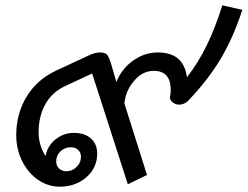

<svg xmlns="http://www.w3.org/2000/svg" viewBox="-20 -692 930 721"><path d="M41 -184Q41 -266 80.5 -330Q120 -394 191 -427L316 -485Q338 -495 355 -495Q375 -495 382 -486.5Q389 -478 397 -453L417 -384Q437 -434 480 -464.5Q523 -495 572 -495Q622 -495 649 -471.5Q676 -448 682 -402Q725 -457 756.5 -522Q788 -587 815 -672L890 -655Q856 -551 809.5 -472.5Q763 -394 688 -315Q672 -299 653 -299Q639 -299 628.5 -307.5Q618 -316 618 -328Q618 -331 620 -337Q621 -344 621 -357Q621 -389 605.5 -407.5Q590 -426 557 -426Q516 -426 484 -389Q452 -352 447 -304L532 -35L460 0L326 -416L223 -368Q176 -346 150.5 -301Q125 -256 125 -195Q125 -147 151 -106Q158 -144 188.5 -168.5Q219 -193 257 -193Q298 -193 321.5 -172Q345 -151 345 -115Q345 -62 304.5 -26.5Q264 9 204 9Q160 9 122.5 -17Q85 -43 63 -87.5Q41 -132 41 -184ZM284 -103Q284 -119 273.5 -129Q263 -139 246 -139Q223 -139 207 -123.5Q191 -108 191 -86Q191 -70 201.5 -59.5Q212 -49 230 -49Q251 -49 267.5 -65Q284 -81 284 -103Z"/></svg>

Font: Niramit
Style: Italic
Weight: 400
Italic angle: -10°
Version: Version 1.000; ttfautohint (v1.6)